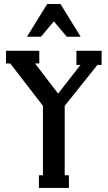

<svg xmlns="http://www.w3.org/2000/svg" viewBox="-20 -932 534 952"><path d="M311 -750 247.1 -826.2 183.1 -750H113.8L213.9 -912.1H279.8L379.9 -750ZM358.9 -609.9V-680.2H483.9V-609.9H462.9L300.8 -407.2V-63H321.8V0H172.9V-63H192.9V-407.2L30.8 -617.2H9.8V-680.2H174.8V-617.2H153.8L268.1 -467.8L378.9 -609.9Z"/></svg>

Font: Margherita Bold
Style: Regular
Weight: 700
Designer: James Puckett
Foundry: Dunwich Type Founders
Version: Version 1.008;hotconv 1.0.109;makeotfexe 2.5.65596